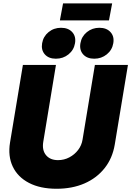

<svg xmlns="http://www.w3.org/2000/svg" viewBox="-20 -1115 784 1146"><path d="M317.9 11.7Q220.2 11.7 153.1 -23.2Q85.9 -58.1 56.2 -120.6Q26.4 -183.1 40 -265.1L116.7 -727.5H314L238.3 -269Q230 -218.8 254.6 -189Q279.3 -159.2 326.2 -159.2Q362.8 -159.2 394 -175.8Q425.3 -192.4 446.3 -220Q467.3 -247.6 472.7 -281.7L546.4 -727.5H743.7L665 -252.4Q651.4 -170.4 604.2 -111.1Q557.1 -51.8 483.9 -20Q410.6 11.7 317.9 11.7ZM649.4 -1094.7 630.4 -993.2H337.4L356.4 -1094.7ZM542.5 -764.6Q499.5 -764.6 476.3 -790.5Q453.1 -816.4 460 -856.9Q466.8 -897.5 498.5 -923.3Q530.3 -949.2 573.2 -949.2Q616.2 -949.2 639.6 -923.3Q663.1 -897.5 656.2 -856.9Q649.4 -816.4 617.4 -790.5Q585.4 -764.6 542.5 -764.6ZM313.5 -764.6Q270.5 -764.6 247.6 -790.5Q224.6 -816.4 231.4 -856.9Q238.3 -897.5 269.8 -923.3Q301.3 -949.2 344.2 -949.2Q387.7 -949.2 411.1 -923.3Q434.6 -897.5 427.7 -856.9Q420.9 -816.4 388.9 -790.5Q356.9 -764.6 313.5 -764.6Z"/></svg>

Font: Inter Display Black
Style: Italic
Weight: 900
Italic angle: -9.39999°
Designer: Rasmus Andersson
Foundry: rsms
Version: Version 4.000;git-a52131595